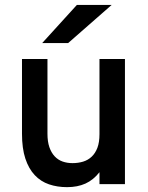

<svg xmlns="http://www.w3.org/2000/svg" viewBox="-20 -752 605 784"><path d="M386.2 0V-48.8Q361.3 -17.1 328.9 -2.4Q296.4 12.2 253.9 12.2Q213.9 12.2 180.2 0.7Q146.5 -10.7 121.8 -36.9Q97.2 -63 83.5 -104.5Q69.8 -146 69.8 -206.1V-511.2H173.8V-206.1Q173.8 -173.8 181.6 -151.1Q189.5 -128.4 203.1 -113.8Q216.8 -99.1 235.4 -92.5Q253.9 -85.9 275.9 -85.9Q299.3 -85.9 319.3 -92Q339.4 -98.1 354.2 -112.1Q369.1 -126 377.7 -148.4Q386.2 -170.9 386.2 -204.1V-511.2H490.2V0ZM258.3 -576.2H152.3L293.9 -731.9H436Z"/></svg>

Font: Overpass
Style: Regular
Weight: 400
Designer: Delve Withrington
Foundry: Delve Fonts
Version: Version 1.001